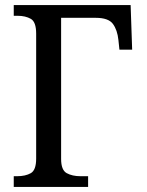

<svg xmlns="http://www.w3.org/2000/svg" viewBox="-20 -734 577 754"><path d="M34 0V-42H47Q80 -42 101 -54Q122 -66 122 -111V-602Q122 -648 101 -660Q80 -672 49 -672H34V-714H493L499 -539H449L445 -577Q441 -616 423.5 -640Q406 -664 356 -664H220V-110Q220 -66 242 -54Q264 -42 296 -42H326V0Z"/></svg>

Font: Noto Serif SemiCondensed
Style: Regular
Weight: 400
Width: 4
Designer: Monotype Design Team
Foundry: Monotype Imaging Inc.
Version: Version 2.013